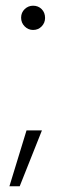

<svg xmlns="http://www.w3.org/2000/svg" viewBox="-20 -530 213 673"><path d="M96 -425Q79 -425 66.5 -437.5Q54 -450 54 -468Q54 -486 66.5 -498Q79 -510 96 -510Q114 -510 126 -498Q138 -486 138 -467Q138 -450 126 -437.5Q114 -425 96 -425ZM13 123 73 -73H127L49 123Z"/></svg>

Font: DM Sans 36pt ExtraLight
Style: Regular
Weight: 250
Designer: Colophon Foundry, Jonny Pinhorn
Foundry: Colophon Foundry
Version: Version 4.004;gftools[0.9.30]